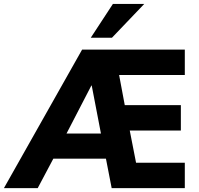

<svg xmlns="http://www.w3.org/2000/svg" viewBox="-73 -976 1030 996"><path d="M122.6 0 203.6 -152.8H476.6L506.3 0H885.7V-131.8H632.8L600.1 -298.8H865.2V-430.7H574.2L544.9 -586.9H885.7V-718.8H353L-52.7 0ZM507.8 -780.3 675.3 -955.6H512.7L397.9 -780.3ZM402.8 -532.2 450.7 -283.2H272L400.9 -532.2Z"/></svg>

Font: Winston ExtraBold
Style: Regular
Weight: 800
Designer: Vernon Adams, Kim Jin-seong, David Berlow, Cristiano Sobral
Foundry: The Winston Project Authors
Version: Version 3.004